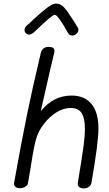

<svg xmlns="http://www.w3.org/2000/svg" viewBox="-20 -1045 604 1065"><path d="M526 -332Q526 -252 487 -30Q485 -17 473 -8.5Q461 0 444 0Q427 0 418 -8.5Q409 -17 412 -34Q432 -153 441.5 -220.5Q451 -288 451 -332Q451 -389 433 -417.5Q415 -446 372 -446Q332 -446 295 -423Q258 -400 231 -367Q204 -334 191 -304Q179 -276 170 -232Q161 -188 149 -110Q145 -87 141.5 -66.5Q138 -46 135 -29Q133 -17 120 -9Q107 -1 91 -1Q74 -1 65 -9Q56 -17 58 -30Q97 -249 132 -420Q158 -546 206 -750Q215 -785 250 -785Q282 -785 282 -763Q282 -757 281 -753Q273 -725 206 -428Q276 -515 377 -515Q448 -515 487 -469Q526 -423 526 -332ZM358 -861Q301 -963 284 -963Q276 -963 250.5 -941.5Q225 -920 176 -873Q156 -853 141 -853Q131 -853 123.5 -860.5Q116 -868 116 -879Q116 -892 130 -905Q144 -915 162 -934Q210 -978 240.5 -1001.5Q271 -1025 291 -1025Q317 -1025 337 -1002Q357 -979 388 -930L409 -896Q415 -888 415 -881Q415 -868 404.5 -858Q394 -848 381 -848Q365 -848 358 -861Z"/></svg>

Font: Mali
Style: Italic
Weight: 400
Italic angle: -10°
Version: Version 1.000; ttfautohint (v1.6)